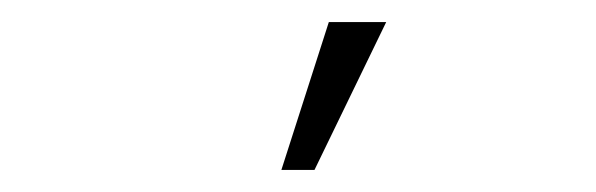

<svg xmlns="http://www.w3.org/2000/svg" viewBox="-20 -631 540 174"><path d="M235 -477 278 -611H330L265 -477Z"/></svg>

Font: Rokkitt SemiBold Light
Style: Regular
Weight: 300
Version: Version 3.103